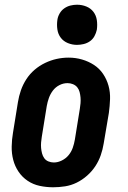

<svg xmlns="http://www.w3.org/2000/svg" viewBox="-20 -785 540 813"><path d="M205 8Q176 8 148 2Q120 -4 97 -19.5Q74 -35 58.5 -58Q43 -81 36 -108Q29 -135 29.5 -164.5Q30 -194 35 -223L56 -353Q60 -378 68.5 -402.5Q77 -427 91.5 -449.5Q106 -472 126.5 -489.5Q147 -507 171 -518.5Q195 -530 220 -535.5Q245 -541 271 -541Q300 -541 327.5 -533Q355 -525 378 -510Q401 -495 416.5 -472Q432 -449 439.5 -422Q447 -395 446 -365.5Q445 -336 441 -307L419 -177Q415 -152 406.5 -127.5Q398 -103 383.5 -81Q369 -59 348.5 -41Q328 -23 304.5 -11.5Q281 0 255.5 4Q230 8 205 8ZM208 -97Q225 -97 242 -105.5Q259 -114 270.5 -128Q282 -142 288 -159Q294 -176 297 -194L318 -324Q320 -336 321 -348Q322 -360 321 -372Q320 -384 317 -395.5Q314 -407 307 -415.5Q300 -424 289 -428.5Q278 -433 266 -433Q248 -433 231.5 -424.5Q215 -416 204 -401.5Q193 -387 187 -370Q181 -353 178 -336L157 -206Q155 -194 154 -182Q153 -170 154 -158.5Q155 -147 158 -135.5Q161 -124 167.5 -115Q174 -106 185 -101.5Q196 -97 208 -97ZM306 -595Q286 -595 267.5 -602.5Q249 -610 237.5 -625Q226 -640 223 -660Q220 -680 223 -701Q225 -715 232.5 -728Q240 -741 252 -749.5Q264 -758 278 -761.5Q292 -765 306 -765Q327 -765 345.5 -757.5Q364 -750 375.5 -735Q387 -720 390 -700Q393 -680 390 -659Q387 -645 380 -632Q373 -619 361 -610.5Q349 -602 334.5 -598.5Q320 -595 306 -595Z"/></svg>

Font: Iosevka Slab Extrabold Oblique
Style: Regular
Weight: 800
Italic angle: -9°
Monospace: yes
Designer: Belleve Invis
Foundry: Belleve Invis
Version: Version 11.1.1; ttfautohint (v1.8.3)